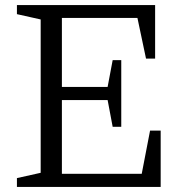

<svg xmlns="http://www.w3.org/2000/svg" viewBox="-20 -740 719 760"><path d="M426 -238H460V-502H426L406 -396H225V-669H524L558 -508H594V-720H47V-684L141 -663V-56L47 -35V0H616V-223H574L541 -52H225V-344H406Z"/></svg>

Font: GradeGX
Style: Regular
Weight: 100
Width: 1
Designer: Adam Twardoch
Foundry: Adam Twardoch
Version: Version 2.002; DEVELOPMENT